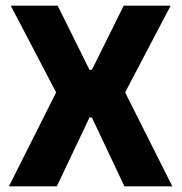

<svg xmlns="http://www.w3.org/2000/svg" viewBox="-20 -659 642 679"><path d="M11.5 0 187 -349V-316L18 -639H184L296.5 -412H305L417.5 -639H583.5L414 -316V-349L589.5 0H420L305 -243.5H296.5L181 0Z"/></svg>

Font: Anek Telugu
Style: Bold
Weight: 700
Designer: Omkar Bhoir (Telugu), Yesha Goshar (Latin)
Foundry: Ek Type
Version: Version 1.003